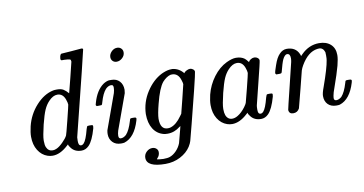

<svg xmlns="http://www.w3.org/2000/svg" viewBox="-83 -917 2550 1346"><g transform="rotate(-10 1192.0 -244.5)"><path d="M413 -683Q414 -683 484 -688L555 -694Q567 -694 567 -686Q567 -678 419 -86Q418 -80 418 -61Q418 -30 431 -27Q444 -23 456 -36Q475 -56 494 -131Q500 -151 504 -152Q507 -153 516 -153H521Q538 -153 540 -151Q545 -147 541 -129Q517 -43 486 -12Q463 11 434 11Q386 11 361 -22Q347 -39 347 -48H346Q345 -47 342 -44.5Q339 -42 337 -40Q282 11 228 11Q210 11 192 5Q151 -9 126 -49Q101 -89 101 -146Q101 -176 111 -219Q131 -301 187 -363Q243 -425 310 -439Q318 -441 337 -441Q366 -441 382.5 -431Q399 -421 417 -400Q419 -405 444.5 -507.5Q470 -610 471 -616Q471 -628 465 -632Q454 -636 425 -637H404Q398 -643 397.5 -645Q397 -647 400 -664Q405 -683 413 -683ZM388 -361Q372 -405 333 -405Q302 -405 271 -372Q249 -349 234.5 -316Q220 -283 203 -215Q184 -135 184 -108V-100Q184 -71 191 -56Q204 -26 235 -26Q248 -26 261 -32Q281 -40 307.5 -66Q334 -92 344 -112Q347 -117 372 -217.5Q397 -318 397 -323Q397 -336 388 -361Z M745 -599Q745 -620 762.5 -638Q780 -656 803 -656Q820 -656 831.5 -645Q843 -634 843 -617Q843 -594 824.5 -577Q806 -560 784 -560Q767 -560 756 -571Q745 -582 745 -599ZM725 -441Q761 -441 782.5 -418Q804 -395 804 -357Q802 -338 801 -333Q800 -330 755.5 -207.5Q711 -85 710 -82Q704 -62 704 -46Q704 -26 720 -26Q739 -26 758 -43Q784 -71 803 -136Q806 -148 808.5 -150.5Q811 -153 822 -153H828Q845 -153 847 -151Q851 -147 851 -143Q851 -139 848 -130Q814 -16 739 8Q731 10 715 10Q677 10 655 -13Q633 -36 633 -71Q633 -84 636 -98Q637 -101 681.5 -223.5Q726 -346 726 -347Q732 -368 732 -384Q732 -396 728.5 -400.5Q725 -405 714 -405Q695 -404 677 -386Q652 -358 635 -298Q631 -282 627 -279Q626 -278 608 -278H592Q586 -284 586 -287Q586 -291 590 -302Q614 -387 666 -424Q687 -438 707 -441Z M924 79Q940 79 952 89Q964 99 964 115Q964 139 947 156Q941 163 943 163Q951 166 988 168Q1018 168 1035 162Q1060 153 1082 130Q1104 107 1115 78Q1116 74 1123.5 45.5Q1131 17 1138 -10Q1145 -37 1145 -38H1144Q1143 -37 1141.5 -36Q1140 -35 1138 -34Q1097 -1 1049 -1Q1031 -1 1020 -4Q973 -16 947 -57.5Q921 -99 921 -163Q924 -248 970.5 -319.5Q1017 -391 1081 -423Q1113 -438 1138 -441Q1140 -441 1147 -441.5Q1154 -442 1159 -442Q1206 -437 1237 -398Q1238 -399 1238 -400Q1242 -408 1256 -415Q1270 -422 1282 -422Q1293 -421 1302.5 -413.5Q1312 -406 1312 -396Q1312 -386 1283 -268Q1254 -150 1225 -38Q1196 74 1195 77Q1191 92 1177 115Q1151 155 1103 180Q1055 205 997 205Q864 205 864 139Q864 114 882.5 96.5Q901 79 924 79ZM1003 -115Q1003 -38 1056 -38Q1068 -38 1077 -41Q1118 -54 1155 -107Q1165 -121 1166 -122Q1167 -125 1191.5 -223Q1216 -321 1216 -324Q1216 -333 1209 -354Q1193 -405 1150 -405Q1148 -405 1144 -404.5Q1140 -404 1138 -404Q1109 -396 1081 -365Q1049 -326 1022 -219Q1004 -150 1003 -115Z M1739 -422Q1751 -422 1761.5 -414Q1772 -406 1772 -395Q1772 -384 1736.5 -243.5Q1701 -103 1698 -88Q1696 -80 1696 -58Q1696 -29 1709 -27Q1722 -23 1734 -36Q1753 -56 1772 -131Q1778 -151 1782 -152Q1785 -153 1794 -153H1799Q1816 -153 1818 -151Q1821 -148 1821 -144Q1821 -143 1819 -129Q1795 -43 1764 -12Q1741 11 1712 11Q1664 11 1639 -22Q1625 -39 1625 -48H1624Q1623 -47 1620 -44.5Q1617 -42 1615 -40Q1560 11 1506 11Q1488 11 1470 5Q1429 -9 1404 -49Q1379 -89 1379 -146Q1379 -176 1389 -219Q1406 -286 1447.5 -341.5Q1489 -397 1543 -423Q1583 -442 1611 -442Q1648 -442 1672 -424Q1681 -417 1697 -396Q1700 -406 1712.5 -414Q1725 -422 1739 -422ZM1666 -361Q1650 -405 1611 -405Q1580 -405 1549 -372Q1527 -349 1512.5 -316Q1498 -283 1481 -215Q1462 -135 1462 -108V-100Q1462 -53 1485 -35Q1496 -26 1513 -26Q1532 -26 1552 -38Q1581 -55 1608 -91Q1621 -109 1624.5 -118.5Q1628 -128 1650 -217Q1675 -317 1675 -323Q1675 -336 1666 -361Z M1870 -278Q1864 -284 1864 -287Q1864 -298 1880 -343Q1897 -394 1920 -417Q1943 -442 1973 -442Q2036 -442 2059 -389Q2061 -383 2063 -378V-374L2076 -387Q2131 -442 2203 -442Q2254 -442 2284.5 -414.5Q2315 -387 2315 -338Q2315 -310 2303 -264Q2287 -205 2258 -124Q2241 -78 2239 -61Q2237 -49 2237 -45Q2237 -27 2254 -27Q2272 -27 2291 -43Q2317 -71 2336 -136Q2339 -148 2341.5 -150.5Q2344 -153 2355 -153H2361Q2378 -153 2380 -151Q2384 -147 2384 -143Q2384 -139 2381 -130Q2347 -16 2272 8Q2264 10 2248 10Q2210 10 2188 -12Q2166 -34 2166 -72Q2166 -93 2182 -135Q2227 -261 2235 -315Q2237 -324 2237 -349Q2237 -367 2236 -372Q2225 -405 2197 -405Q2189 -405 2184 -404Q2117 -395 2067 -309Q2056 -290 2051 -274Q2046 -258 2020 -151Q1988 -24 1985 -16Q1971 11 1941 11Q1911 11 1909 -18Q1909 -23 1948 -181Q1988 -343 1988 -346Q1991 -360 1991 -372Q1991 -405 1969 -405H1966Q1951 -402 1937 -374Q1926 -350 1910 -287Q1909 -285 1908 -283Q1906 -278 1893 -278Q1889 -278 1887 -278Z"/></g></svg>

Font: KaTeX_Main
Style: Italic
Weight: 400
Version: Version 1.1; ttfautohint (v1.3)